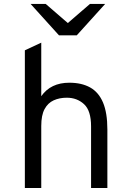

<svg xmlns="http://www.w3.org/2000/svg" viewBox="-20 -934 656 954"><path d="M103.5 0V-684L185 -722V-456Q232 -523 324.5 -523Q385.5 -523 427.8 -499.5Q470 -476 491.8 -424.8Q513.5 -373.5 513.5 -290.5V0H432.5V-306Q432.5 -384.5 397.5 -416.5Q362.5 -448.5 312 -448.5Q275.5 -448.5 246.8 -435.5Q218 -422.5 201.5 -392Q185 -361.5 185 -308V0ZM273 -758.5 132 -914.5H207L317 -819.5L427 -914.5H502.5L361.5 -758.5Z"/></svg>

Font: Overpass Mono
Style: Regular
Weight: 400
Designer: Delve Withrington, Dave Bailey
Foundry: Delve Fonts LLC
Version: Version 4.000